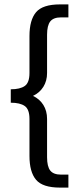

<svg xmlns="http://www.w3.org/2000/svg" viewBox="-20 -770 380 873"><path d="M114 -61V-229Q114 -273 92.5 -288Q71 -303 29 -303V-364Q71 -364 92.5 -379Q114 -394 114 -438V-606Q114 -679 144 -714.5Q174 -750 253 -750H291V-691H258Q223 -691 208.5 -672.5Q194 -654 194 -612V-438Q194 -402 177 -375Q160 -348 130 -334Q160 -320 177 -293Q194 -266 194 -229V-55Q194 -13 208.5 5.5Q223 24 258 24H291V83H253Q174 83 144 47.5Q114 12 114 -61Z"/></svg>

Font: Pridi Light
Style: Regular
Weight: 300
Version: Version 1.002